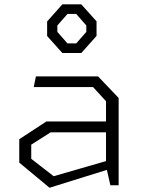

<svg xmlns="http://www.w3.org/2000/svg" viewBox="-20 -851 660 882"><path d="M467 -88V-386L407.5 -451H135L145 -500H430.5L525 -401V0H487ZM68.5 -104V-211.5L193 -293H491.5V-243H212.5L123.5 -186.5V-121.5L226.5 -41.5L491.5 -118V-77L207.5 11.5ZM196.5 -685.5V-752.5L266.5 -831H353.5L423.5 -753V-686L353.5 -607.5H266.5ZM290 -651.5H330L376.5 -704.5V-734L330 -787H290L243.5 -734V-704.5Z"/></svg>

Font: Monaspace Krypton Var
Style: Regular
Weight: 400
Designer: Riley Cran and the Lettermatic Team
Version: Version 1.101 (Monaspace Krypton Var)